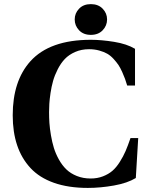

<svg xmlns="http://www.w3.org/2000/svg" viewBox="-20 -901 729 936"><path d="M42 -338.9Q42 -506.3 127.9 -602.1Q222.2 -707 422.9 -707Q474.6 -707 536.4 -697Q598.1 -687 638.2 -663.1V-483.9H600.1Q593.8 -504.4 589.4 -516.8Q585 -529.3 575.7 -550Q566.4 -570.8 557.4 -584.2Q548.3 -597.7 533.7 -613.8Q519 -629.9 502.7 -639.2Q486.3 -648.4 463.4 -654.8Q440.4 -661.1 414.1 -661.1Q377 -661.1 346.4 -647.7Q315.9 -634.3 296.1 -613.5Q276.4 -592.8 261.5 -563.5Q246.6 -534.2 238.8 -506.6Q231 -479 226.3 -447.5Q221.7 -416 220.5 -395.5Q219.2 -375 219.2 -355Q219.2 -327.6 220.9 -301.3Q222.7 -274.9 228.3 -241.7Q233.9 -208.5 242.7 -179.9Q251.5 -151.4 267.3 -123Q283.2 -94.7 303.7 -75Q324.2 -55.2 354.7 -43Q385.3 -30.8 421.9 -30.8Q454.6 -30.8 481.7 -41.3Q508.8 -51.8 527.8 -68.1Q546.9 -84.5 564 -111.6Q581.1 -138.7 592.3 -164.8Q603.5 -190.9 616.2 -228H653.8L642.1 -33.2Q601.1 -8.3 535.4 3.4Q469.7 15.1 408.2 15.1Q313.5 15.1 242.9 -9.8Q172.4 -34.7 128.7 -81.8Q85 -128.9 63.5 -193.1Q42 -257.3 42 -338.9ZM365.5 -753.4Q344.2 -775.9 344.2 -806.2Q344.2 -836.4 365.5 -858.6Q386.7 -880.9 422.9 -880.9Q459 -880.9 480.5 -858.6Q502 -836.4 502 -806.2Q502 -775.9 480.5 -753.4Q459 -731 422.9 -731Q386.7 -731 365.5 -753.4Z"/></svg>

Font: Linguistics Pro
Style: Bold
Weight: 700
Designer: Stefan Peev, Context Ltd
Foundry: Stefan Peev, Context Ltd
Version: Version 001.000